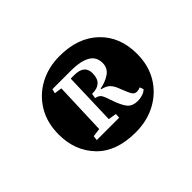

<svg xmlns="http://www.w3.org/2000/svg" viewBox="-89 -915 667 667"><g transform="rotate(-45 244.0 -581.5)"><path d="M253 -394Q158 -394 108 -446Q58 -498 58 -578Q58 -636 84 -679Q110 -722 154 -745.5Q198 -769 253 -769Q343 -769 396 -718.5Q449 -668 449 -584Q449 -528 424 -485.5Q399 -443 354.5 -418.5Q310 -394 253 -394ZM335 -466Q346 -466 358 -469.5Q370 -473 378 -481L373 -495Q364 -491 356 -491Q345 -491 339 -500Q333 -509 323 -535Q315 -558 305 -569Q295 -580 274 -585V-588Q299 -592 320.5 -606Q342 -620 342 -646Q342 -677 316.5 -691Q291 -705 247 -705H154L150 -689L178 -685L171 -492L140 -488L138 -471H248L249 -488L219 -493L225 -686H242Q292 -686 292 -646Q292 -620 279 -608Q266 -596 243 -596H240L237 -578Q250 -576 256.5 -568.5Q263 -561 271 -535Q285 -494 298 -480Q311 -466 335 -466Z"/></g></svg>

Font: Literata 36pt SemiBold
Style: Italic
Weight: 600
Italic angle: -2°
Designer: Latin by Veronika Burian and Jose Scaglione. Greek by Irene Vlachou. Cyrillic by Vera Evstafieva
Foundry: TypeTogether
Version: Version 3.002